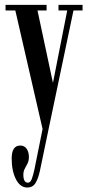

<svg xmlns="http://www.w3.org/2000/svg" viewBox="-20 -544 370 814"><path d="M95.5 251Q65.5 251 47.5 215.8Q29.5 180.5 29.5 128Q29.5 73 66 73Q83.5 73 93 86.8Q102.5 100.5 102.5 121.5Q102.5 138 96.5 149.5Q90.5 161 84.8 171.8Q79 182.5 79 196.5Q79 230.5 98.5 230.5Q109 230.5 115 214Q121 197.5 126 174L160.5 3L45 -499.5H3.5V-523.5H177.5V-499.5H139L204.5 -192.5L265 -499.5H228V-523.5H330V-499.5H291.5L186 3.5L149 181Q142.5 211.5 131 231.2Q119.5 251 95.5 251Z"/></svg>

Font: Imbue 50pt Medium
Style: Regular
Weight: 500
Designer: Tyler Finck
Foundry: Etcetera Type Company
Version: Version 1.102; ttfautohint (v1.8.3)